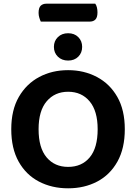

<svg xmlns="http://www.w3.org/2000/svg" viewBox="-20 -1004 738 1040"><path d="M466 -887H201Q197 -895 193 -908Q189 -921 189 -934Q189 -962 200.5 -973Q212 -984 231 -984H496Q502 -976 505 -963.5Q508 -951 508 -937Q508 -910 497 -898.5Q486 -887 466 -887ZM656 -304Q656 -200 616 -128.5Q576 -57 506.5 -20.5Q437 16 349 16Q261 16 191 -20.5Q121 -57 81 -128.5Q41 -200 41 -304Q41 -408 82 -479Q123 -550 192.5 -587Q262 -624 349 -624Q435 -624 505 -587Q575 -550 615.5 -479Q656 -408 656 -304ZM509 -304Q509 -403 465.5 -455Q422 -507 349 -507Q277 -507 233 -455.5Q189 -404 189 -304Q189 -203 232.5 -151.5Q276 -100 349 -100Q423 -100 466 -151.5Q509 -203 509 -304ZM425 -750Q425 -718 404 -697Q383 -676 349 -676Q315 -676 293.5 -697Q272 -718 272 -750Q272 -782 293.5 -803Q315 -824 349 -824Q383 -824 404 -803Q425 -782 425 -750Z"/></svg>

Font: BalooTamma2Bold
Style: Bold
Weight: 700
Designer: Divya Kowshik, Shuchita Grover and Ek Type
Foundry: Ek Type
Version: Version 1.700